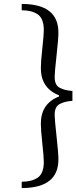

<svg xmlns="http://www.w3.org/2000/svg" viewBox="-20 -756 387 973"><path d="M347 -295V-245Q325 -243 312.5 -240Q300 -237 285 -230Q270 -223 263.5 -209Q257 -195 257 -173Q257 -151 266.5 -65.5Q276 20 276 52Q276 197 90 197V165Q141 165 171.5 144Q202 123 202 64Q202 40 194.5 -28.5Q187 -97 187 -129Q187 -231 279 -267V-273Q187 -309 187 -411Q187 -443 194.5 -511Q202 -579 202 -603Q202 -662 171.5 -683Q141 -704 90 -704V-736Q276 -736 276 -591Q276 -559 266.5 -474Q257 -389 257 -367Q257 -345 263.5 -331Q270 -317 285 -310Q300 -303 312.5 -300Q325 -297 347 -295Z"/></svg>

Font: myMathFont
Style: Regular
Weight: 400
Designer: Ross Mills, John Hudson & Paul Hanslow, Tiro Typeworks Ltd; with prior portions MicroPress Inc., and Coen Hoffman. Math 
Foundry: Tiro Typeworks Ltd
Version: Version 2.13 b171